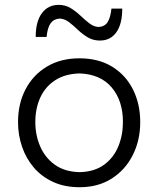

<svg xmlns="http://www.w3.org/2000/svg" viewBox="-20 -773 662 804"><path d="M313.3 -52.1Q250.4 -53.7 209.4 -83.4Q168.4 -113 148.1 -160.3Q127.9 -207.6 127.9 -261.7Q127.9 -318.6 148.5 -364.1Q169.2 -409.6 210.6 -436.7Q252.1 -463.9 313.3 -465.5Q399.9 -462.6 447.4 -407.3Q494.8 -351.9 494.8 -261.7Q494.8 -207.5 475.5 -160.1Q456.2 -112.8 416 -83.3Q375.8 -53.7 313.3 -52.1ZM313.5 11Q391 11 447.9 -25.3Q504.9 -61.7 536 -123.6Q567.2 -185.4 567.2 -261.7Q567.2 -337.3 537.1 -397.9Q507 -458.4 449.9 -493.6Q392.9 -528.8 312.4 -528.8Q234.5 -528.8 176.7 -494.3Q118.9 -459.8 87.2 -399.5Q55.5 -339.2 55.5 -261.7Q55.5 -207.6 72.4 -158.4Q89.2 -109.3 121.8 -71.2Q154.4 -33.2 202.5 -11.1Q250.5 11 313.5 11ZM398.3 -603.2Q442.4 -603.2 467.1 -637.7Q491.9 -672.3 491.9 -737H446.7Q442.6 -699.1 430.6 -680.3Q418.6 -661.6 393.1 -660Q372.7 -661.1 354.5 -675.1Q336.3 -689.1 317.3 -707.1Q298.3 -725.2 276.1 -738.9Q254 -752.6 225.7 -752.6Q181.2 -752.6 155.4 -717.8Q129.5 -683.1 129.5 -618.4H175.1Q178.7 -656.6 191.8 -675.2Q205 -693.7 229.7 -695.3Q250.7 -694.3 269 -680.3Q287.2 -666.3 306.1 -648.2Q325 -630.2 347.3 -616.7Q369.7 -603.2 398.3 -603.2Z"/></svg>

Font: Pinar-VF
Style: Regular
Weight: 300
Designer: Amin Abedi
Version: Version 3.0